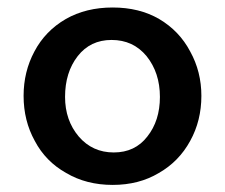

<svg xmlns="http://www.w3.org/2000/svg" viewBox="-20 -491 609 520"><path d="M159.2 -22.5Q103.5 -53.7 74.2 -109.4Q43.9 -164.1 43.9 -231.4Q43.9 -296.9 73.2 -351.6Q102.5 -407.2 158.2 -439.5Q212.9 -470.7 285.2 -470.7Q357.4 -470.7 411.1 -439.5Q465.8 -407.2 495.1 -351.6Q525.4 -296.9 525.4 -231.4Q525.4 -164.1 495.1 -109.4Q464.8 -53.7 410.2 -22.5Q356.4 9.8 285.2 9.8Q213.9 9.8 159.2 -22.5ZM378.9 -121.1Q413.1 -164.1 413.1 -228.5Q413.1 -293.9 377 -338.9Q340.8 -382.8 282.2 -382.8Q224.6 -382.8 190.4 -338.9Q156.2 -294.9 156.2 -228.5Q156.2 -165 193.4 -121.1Q230.5 -78.1 288.1 -78.1Q345.7 -78.1 378.9 -121.1Z"/></svg>

Font: Alata=Ham
Style: Regular
Weight: 400
Designer: Spyros Zevelakis, Eben Sorkin
Version: Version 1.004